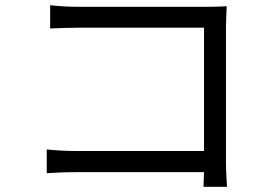

<svg xmlns="http://www.w3.org/2000/svg" viewBox="-20 -706 1040 735"><path d="M159 -134V-43C186 -45 231 -47 272 -47H761L759 9H849C848 -7 845 -52 845 -88V-604C845 -628 847 -659 848 -682C828 -681 798 -680 774 -680H281C249 -680 205 -682 172 -686V-597C195 -598 245 -600 282 -600H761V-128H270C228 -128 185 -131 159 -134Z"/></svg>

Font: Noto Sans CJK HK
Style: Regular
Weight: 400
Designer: Ryoko NISHIZUKA 西塚涼子 (kana, bopomofo & ideographs); Paul D. Hunt (Latin, Greek & Cyrillic); Sandoll Communications 산돌커뮤니
Foundry: Adobe
Version: Version 2.004;hotconv 1.0.118;makeotfexe 2.5.65603